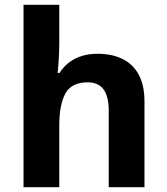

<svg xmlns="http://www.w3.org/2000/svg" viewBox="-20 -780 697 800"><path d="M227 -605Q227 -565 224.5 -528Q222 -491 220 -476H228Q246 -504 270 -521.5Q294 -539 323.5 -547.5Q353 -556 386 -556Q445 -556 489 -535Q533 -514 557.5 -470Q582 -426 582 -356V0H433V-319Q433 -378 411.5 -407.5Q390 -437 345 -437Q278 -437 252.5 -390.5Q227 -344 227 -257V0H78V-760H227Z"/></svg>

Font: Noto Sans Canadian Aboriginal
Style: Regular
Weight: 400
Designer: Monotype Design Team, Typotheque's Kevin King
Foundry: Monotype Imaging Inc.
Version: Version 2.002